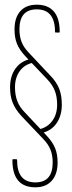

<svg xmlns="http://www.w3.org/2000/svg" viewBox="-20 -683 309 820"><path d="M158 -115 148 -131Q183 -139 203.5 -167Q224 -195 224 -236Q224 -270 214 -295.5Q204 -321 182 -344L89 -442Q63 -470 52.5 -496Q42 -522 42 -557Q42 -608 67 -635.5Q92 -663 137 -663Q185 -663 210 -634Q235 -605 235 -547Q235 -544 233 -544H218Q215 -544 215 -547Q215 -643 137 -643Q63 -643 63 -558Q63 -528 72 -504.5Q81 -481 102 -459L196 -359Q222 -332 233 -303.5Q244 -275 244 -236Q244 -189 221.5 -156.5Q199 -124 158 -115ZM131 117Q82 117 57.5 88Q33 59 33 1Q33 -3 35 -3H50Q53 -3 53 1Q53 96 131 96Q205 96 205 11Q205 -19 196 -42.5Q187 -66 166 -88L72 -187Q46 -215 34.5 -243.5Q23 -272 23 -310Q23 -358 46 -390Q69 -422 110 -431L120 -415Q84 -407 64 -379Q44 -351 44 -310Q44 -277 54 -251Q64 -225 86 -203L179 -104Q205 -76 215.5 -50Q226 -24 226 11Q226 61 201 89Q176 117 131 117Z"/></svg>

Font: Sofia Sans Extra Condensed Thin
Style: Regular
Weight: 250
Version: Version 4.100